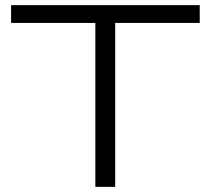

<svg xmlns="http://www.w3.org/2000/svg" viewBox="-20 -725 818 745"><path d="M350 0V-636H23V-705H755V-636H427V0Z"/></svg>

Font: Nunito Sans 7pt Expanded Light
Style: Regular
Weight: 300
Width: 7
Designer: Vernon Adams
Foundry: Vernon Adams
Version: Version 3.101;gftools[0.9.27]